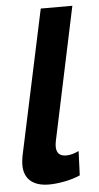

<svg xmlns="http://www.w3.org/2000/svg" viewBox="-53 -764 415 805"><g transform="rotate(-5 154.5 -361.0)"><path d="M121 8Q70 8 43 -15.5Q16 -39 16 -83Q16 -100 20 -121L150 -730H283L164 -168Q162 -156 162 -148Q162 -107 203 -107Q227 -107 256 -121L252 -19Q223 -6 186.5 1Q150 8 121 8Z"/></g></svg>

Font: Raleway
Style: Bold Italic
Weight: 700
Italic angle: -12°
Designer: Matt McInerney, Pablo Impallari, Rodrigo Fuenzalida
Foundry: Matt McInerney, Pablo Impallari, Rodrigo Fuenzalida
Version: Version 4.101;RELEASE